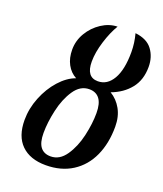

<svg xmlns="http://www.w3.org/2000/svg" viewBox="-143 -861 819 965"><g transform="rotate(20 267.0 -379.0)"><path d="M39 -168Q39 -229 63 -289Q87 -349 126.5 -393Q166 -437 211 -453Q179 -470 161 -503.5Q143 -537 143 -582Q143 -630 168 -672Q193 -714 233.5 -740.5Q274 -767 318 -768Q293 -727 274.5 -667.5Q256 -608 256 -559Q256 -476 318 -476Q368 -476 397.5 -526.5Q427 -577 427 -671Q427 -720 414 -768Q477 -761 505.5 -722.5Q534 -684 534 -631Q534 -561 497 -515Q460 -469 398 -446Q435 -424 457 -384.5Q479 -345 479 -291Q479 -202 448 -134Q417 -66 357.5 -28Q298 10 216 10Q132 10 85.5 -35.5Q39 -81 39 -168ZM367 -323Q367 -374 348 -399Q329 -424 293 -424Q245 -424 213 -376.5Q181 -329 166 -262Q151 -195 151 -139Q151 -88 169.5 -64Q188 -40 224 -40Q272 -40 304.5 -87.5Q337 -135 352 -201Q367 -267 367 -323Z"/></g></svg>

Font: Noto Serif CondSemiBold
Style: Italic
Weight: 600
Width: 3
Italic angle: -12°
Designer: Monotype Design Team
Foundry: Monotype Imaging Inc.
Version: Version 1.001